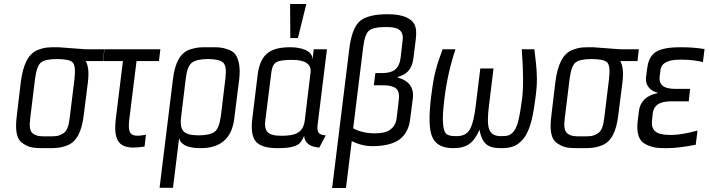

<svg xmlns="http://www.w3.org/2000/svg" viewBox="-20 -730 3539 959"><path d="M273 -494C226 -494 207 -495 170 -481C120 -462 95 -405 84 -321L64 -153C55 -82 61 -35 94 -14C128 10 154 10 211 10C257 10 278 10 314 -3C363 -21 388 -72 398 -153L419 -319C425 -368 421 -403 408 -425H494L501 -484H406C393 -484 286 -494 273 -494ZM328 -140C323 -100 315 -74 293 -62C269 -48 254 -49 218 -49C183 -49 167 -48 146 -62C128 -74 126 -100 131 -140L155 -336C161 -381 171 -408 186 -419C201 -430 227 -435 266 -435C304 -435 330 -430 342 -419C354 -408 357 -381 352 -336Z M626 -136 662 -425H774L781 -484H502L495 -425H594L559 -141C546 -36 569 7 647 7C662 7 680 5 702 2L709 -57C691 -54 678 -52 669 -52C626 -52 619 -74 626 -136Z M875 -44C875 -29 884 -16 901 -6C919 5 946 10 982 10C1082 10 1138 -39 1150 -137L1175 -336C1178 -365 1178 -390 1174 -411C1165 -452 1153 -471 1119 -483C1085 -495 1070 -494 1025 -494C981 -494 966 -495 929 -483C880 -466 854 -417 844 -336L777 208H844L861 71C864 50 872 -23 875 -44ZM1083 -149C1077 -108 1067 -82 1051 -71C1035 -60 1009 -54 972 -54C936 -54 911 -60 898 -73C884 -86 880 -111 885 -149L908 -339C913 -380 923 -406 940 -418C956 -429 982 -435 1019 -435C1056 -435 1081 -429 1094 -418C1107 -406 1111 -380 1106 -339Z M1566 -103 1613 -484H1547L1541 -432C1543 -481 1475 -494 1431 -494C1339 -494 1281 -468 1267 -357L1241 -144C1233 -85 1239 -45 1258 -23C1277 -1 1313 10 1365 10C1398 10 1423 8 1441 3C1476 -7 1482 -16 1499 -51C1502 -16 1528 4 1575 7L1607 -54C1576 -56 1562 -65 1566 -103ZM1387 -52C1332 -52 1297 -62 1305 -127L1335 -366C1338 -393 1346 -411 1360 -419C1373 -427 1399 -431 1439 -431C1506 -431 1537 -409 1531 -366L1502 -127C1494 -61 1445 -52 1387 -52ZM1468 -540 1510 -710H1429L1430 -540Z M1967 -342 1968 -346C2008 -358 2037 -379 2045 -439L2057 -536C2064 -600 2050 -623 2012 -642C1990 -653 1958 -659 1916 -659C1850 -659 1803 -647 1777 -624C1750 -600 1732 -552 1724 -481L1639 209H1708L1737 -25C1772 -8 1806 0 1840 0C1899 0 1944 -11 1975 -33C2005 -55 2024 -90 2029 -138L2042 -238C2050 -302 2010 -332 1967 -342ZM1991 -528 1981 -442C1973 -379 1938 -365 1886 -365H1855L1847 -304H1881C1913 -304 1924 -304 1947 -295C1968 -286 1976 -267 1972 -231L1961 -139C1958 -114 1947 -96 1930 -83C1913 -70 1887 -64 1852 -64C1812 -64 1776 -72 1744 -89L1794 -494C1799 -537 1809 -565 1823 -577C1838 -589 1866 -595 1908 -595C1959 -595 1998 -586 1991 -528Z M2134 -252C2121 -149 2123 -79 2140 -44C2156 -8 2191 10 2244 10C2311 10 2346 -15 2375 -82C2387 -15 2414 10 2481 10C2535 10 2564 0 2595 -38C2631 -83 2644 -158 2656 -252C2661 -292 2663 -328 2661 -359C2660 -390 2656 -432 2649 -484H2586C2594 -377 2595 -296 2588 -239C2582 -195 2577 -161 2571 -136C2566 -111 2558 -92 2550 -79C2531 -53 2517 -50 2482 -50C2450 -50 2431 -62 2423 -85C2415 -108 2415 -149 2423 -208L2445 -388H2379L2357 -208C2350 -148 2340 -107 2327 -84C2314 -61 2292 -50 2260 -50C2211 -50 2197 -59 2193 -113C2190 -140 2193 -182 2200 -239C2210 -321 2228 -403 2255 -484H2191C2159 -400 2147 -356 2134 -252Z M2943 -494C2896 -494 2877 -495 2840 -481C2790 -462 2765 -405 2754 -321L2734 -153C2725 -82 2731 -35 2764 -14C2798 10 2824 10 2881 10C2927 10 2948 10 2984 -3C3033 -21 3058 -72 3068 -153L3089 -319C3095 -368 3091 -403 3078 -425H3164L3171 -484H3076C3063 -484 2956 -494 2943 -494ZM2998 -140C2993 -100 2985 -74 2963 -62C2939 -48 2924 -49 2888 -49C2853 -49 2837 -48 2816 -62C2798 -74 2796 -100 2801 -140L2825 -336C2831 -381 2841 -408 2856 -419C2871 -430 2897 -435 2936 -435C2974 -435 3000 -430 3012 -419C3024 -408 3027 -381 3022 -336Z M3237 -131 3240 -162C3247 -220 3298 -224 3341 -224H3420L3427 -286H3361C3317 -286 3268 -291 3275 -350L3279 -380C3283 -415 3316 -432 3376 -432H3388C3423 -432 3458 -428 3491 -420L3499 -485C3462 -491 3424 -494 3384 -494C3348 -494 3320 -492 3299 -487C3252 -477 3220 -454 3212 -385L3207 -346C3201 -298 3234 -274 3265 -267V-265C3209 -254 3177 -223 3171 -174L3165 -124C3158 -63 3172 -26 3204 -10C3239 8 3262 10 3312 10C3350 10 3398 4 3455 -7L3464 -78C3409 -63 3366 -56 3335 -56C3282 -56 3228 -61 3237 -131Z"/></svg>

Font: Gamestation Condensed
Style: Italic
Weight: 400
Width: 3
Designer: Jonas Hecksher
Foundry: Jonas Hecksher, Playtypeª, e-types AS
Version: Version 1.003